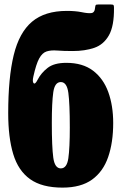

<svg xmlns="http://www.w3.org/2000/svg" viewBox="-20 -817 540 854"><path d="M487 -782.5Q488 -701.5 464.5 -660Q441 -618.5 399.2 -604.2Q357.5 -590 303.5 -590Q262.5 -590 234.5 -592.2Q206.5 -594.5 187.2 -588.2Q168 -582 154.2 -556.8Q140.5 -531.5 128.5 -477Q123 -453 129.8 -446.8Q136.5 -440.5 148 -463.5Q163 -492.5 191.8 -515Q220.5 -537.5 275 -537.5Q348 -537.5 394 -502.5Q440 -467.5 461.8 -407Q483.5 -346.5 483.5 -270Q483.5 -183.5 461.2 -118.8Q439 -54 389.5 -18.2Q340 17.5 258 17.5Q166.5 17.5 113.8 -20.2Q61 -58 38.8 -131.8Q16.5 -205.5 16.5 -313.5Q16.5 -471.5 41 -572Q65.5 -672.5 122.5 -720.5Q179.5 -768.5 277.5 -768.5Q316 -768.5 343.5 -762.8Q371 -757 386.2 -758.8Q401.5 -760.5 403 -783.5Q404 -792 405.8 -794.5Q407.5 -797 417 -797H474Q483 -797 485 -794.2Q487 -791.5 487 -782.5ZM210.5 -270Q210.5 -163.5 217 -115.8Q223.5 -68 250.5 -68Q277.5 -68 284 -113.2Q290.5 -158.5 290.5 -250Q290.5 -356.5 284 -404.2Q277.5 -452 250.5 -452Q223.5 -452 217 -406.8Q210.5 -361.5 210.5 -270Z"/></svg>

Font: Besley* Condensed Heavy
Style: Regular
Weight: 800
Width: 3
Designer: Owen Earl
Foundry: indestructible type*
Version: Version 3.000; ttfautohint (v1.8.3)